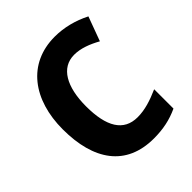

<svg xmlns="http://www.w3.org/2000/svg" viewBox="-202 -852 991 991"><g transform="rotate(-45 293.5 -357.0)"><path d="M364 -587C412 -587 460 -568 507 -542L556 -675C493 -707 426 -724 359 -724C162 -724 50 -572 50 -356C50 -131 147 10 350 10C418 10 474 -2 530 -28V-169C473 -144 422 -127 368 -127C266 -127 219 -207 219 -355C219 -497 269 -587 364 -587Z"/></g></svg>

Font: Noto Sans Gujarati UI SemiCondensed ExtraBold
Style: Regular
Weight: 800
Width: 4
Designer: Jelle Bosma - Monotype Design Team, Universal Thirst
Foundry: Monotype Imaging Inc.
Version: Version 2.106